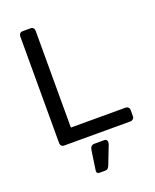

<svg xmlns="http://www.w3.org/2000/svg" viewBox="-166 -794 892 1105"><g transform="rotate(-20 280.5 -241.5)"><path d="M87.9 -22.9V-676.8Q87.9 -686.5 94 -693.4Q100.1 -700.2 109.9 -700.2H160.2Q169.9 -700.2 176 -693.6Q182.1 -687 182.1 -676.8V-84H516.1Q527.3 -84 533.7 -77.4Q540 -70.8 540 -61V-22.9Q540 -13.2 533 -6.6Q525.9 0 516.1 0H109.9Q100.1 0 94 -6.6Q87.9 -13.2 87.9 -22.9ZM231.9 195.8 249 79.1Q252.9 50.3 276.9 49.8H339.8Q346.7 49.8 351.3 54.9Q356 60.1 356 66.9Q356 73.7 353 83L310.1 193.8Q305.2 206.1 299.1 211.4Q293 216.8 280.8 216.8H247.1Q238.8 216.8 234.4 210.9Q230 205.1 231.9 195.8Z"/></g></svg>

Font: Rubik AZ
Style: Regular
Weight: 400
Designer: Hubert and Fischer
Foundry: Hubert & Fischer
Version: Version 2.000